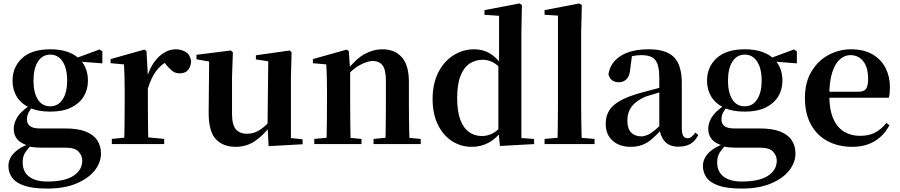

<svg xmlns="http://www.w3.org/2000/svg" viewBox="-20 -839 5239 1118"><path d="M255 259Q169 259 119.5 241.5Q70 224 49.5 194Q29 164 29 128Q29 85 63 50.5Q97 16 165 -7L168 -1Q141 27 126.5 49.5Q112 72 112 106Q112 161 149.5 189.5Q187 218 255 218Q357 218 408 184.5Q459 151 459 96Q459 68 438 44.5Q417 21 363 21H248Q210 21 187 19.5Q164 18 142 12V8Q60 -16 60 -89Q60 -123 81 -157Q102 -191 156 -227V-236L176 -226Q156 -202 146.5 -184Q137 -166 137 -143Q137 -118 155 -104.5Q173 -91 213 -91H359Q435 -91 480.5 -72.5Q526 -54 547 -21Q568 12 568 55Q568 107 531.5 153.5Q495 200 425 229.5Q355 259 255 259ZM272 -189Q200 -189 151 -212.5Q102 -236 77.5 -276.5Q53 -317 53 -369Q53 -449 109 -500.5Q165 -552 273 -552Q332 -552 375 -536.5Q418 -521 444 -494L448 -490Q492 -443 492 -369Q492 -317 467 -276.5Q442 -236 393.5 -212.5Q345 -189 272 -189ZM272 -220Q319 -220 345 -260.5Q371 -301 371 -369Q371 -441 344.5 -481Q318 -521 273 -521Q227 -521 201 -480.5Q175 -440 175 -369Q175 -301 200 -260.5Q225 -220 272 -220ZM410 -483V-498H416L559 -551L576 -540V-470Z M631 0V-30L739 -41H826L936 -30V0ZM702 0Q704 -25 704.5 -67Q705 -109 705.5 -154.5Q706 -200 706 -235V-310Q706 -361 705 -394Q704 -427 702 -464L624 -471V-495L820 -550L833 -542L841 -399V-398V-235Q841 -200 841.5 -154.5Q842 -109 842.5 -67Q843 -25 844 0ZM840 -320 807 -381H834Q849 -436 875.5 -474Q902 -512 935.5 -532Q969 -552 1002 -552Q1035 -552 1060.5 -537Q1086 -522 1093 -485Q1092 -453 1076 -432.5Q1060 -412 1026 -412Q1001 -412 983 -426Q965 -440 946 -464L923 -491L959 -485Q917 -463 888.5 -424.5Q860 -386 840 -320Z M1352 16Q1278 16 1236 -29.5Q1194 -75 1195 -188L1198 -498L1228 -475L1124 -494V-520L1324 -545L1336 -535L1331 -389V-178Q1331 -111 1354 -85.5Q1377 -60 1418 -60Q1461 -60 1498.5 -86Q1536 -112 1566 -154L1599 -103H1552Q1514 -51 1464.5 -17.5Q1415 16 1352 16ZM1544 12 1538 -109V-112L1542 -482L1470 -493V-517L1667 -545L1678 -535L1674 -389V-35L1742 -28V1Z M1810 0V-30L1916 -40H1979L2085 -30V0ZM1880 0Q1882 -25 1882.5 -67Q1883 -109 1883.5 -154.5Q1884 -200 1884 -235V-310Q1884 -360 1883 -393.5Q1882 -427 1880 -464L1802 -471V-495L1998 -550L2011 -542L2019 -428V-426V-235Q2019 -200 2019.5 -154.5Q2020 -109 2020.5 -67Q2021 -25 2022 0ZM2155 0V-30L2259 -40H2322L2430 -30V0ZM2224 0Q2225 -25 2225.5 -66.5Q2226 -108 2226.5 -153.5Q2227 -199 2227 -235V-370Q2227 -433 2207.5 -458.5Q2188 -484 2150 -484Q2120 -484 2076 -460.5Q2032 -437 1986 -383L1982 -426H1997Q2053 -497 2103.5 -524.5Q2154 -552 2208 -552Q2278 -552 2319.5 -506Q2361 -460 2361 -361V-235Q2361 -199 2361.5 -153.5Q2362 -108 2363 -66.5Q2364 -25 2365 0Z M2727 16Q2663 16 2611 -18Q2559 -52 2529 -114.5Q2499 -177 2499 -263Q2499 -352 2532 -417Q2565 -482 2620.5 -517Q2676 -552 2741 -552Q2792 -552 2832.5 -528Q2873 -504 2907 -454H2916L2899 -437Q2872 -466 2845.5 -478.5Q2819 -491 2791 -491Q2750 -491 2716.5 -470Q2683 -449 2662.5 -400Q2642 -351 2642 -268Q2642 -189 2661 -140Q2680 -91 2712.5 -69Q2745 -47 2785 -47Q2816 -47 2843 -59.5Q2870 -72 2897 -101L2916 -81H2905Q2872 -34 2827 -9Q2782 16 2727 16ZM2891 11 2882 -81V-83V-457L2886 -468V-747L2801 -753V-780L3005 -819L3019 -810L3016 -653V-35L3090 -30V0Z M3151 0V-30L3262 -40H3325L3442 -30V0ZM3226 0Q3227 -35 3227.5 -75Q3228 -115 3228.5 -156.5Q3229 -198 3229 -235V-748L3151 -753V-780L3353 -819L3368 -810L3364 -651V-235Q3364 -198 3364.5 -156.5Q3365 -115 3366 -75Q3367 -35 3368 0Z M3651 16Q3588 16 3547.5 -19.5Q3507 -55 3507 -118Q3507 -161 3526 -193.5Q3545 -226 3589.5 -251.5Q3634 -277 3709 -298Q3749 -309 3798.5 -322Q3848 -335 3888 -344V-319Q3848 -309 3808 -297.5Q3768 -286 3741 -277Q3687 -255 3660 -220.5Q3633 -186 3633 -136Q3633 -90 3655 -67.5Q3677 -45 3714 -45Q3730 -45 3748.5 -52.5Q3767 -60 3791.5 -79.5Q3816 -99 3849 -135L3865 -82H3830Q3801 -51 3775.5 -29Q3750 -7 3720.5 4.5Q3691 16 3651 16ZM3930 15Q3879 15 3852 -14.5Q3825 -44 3819 -94V-97V-381Q3819 -435 3809 -464.5Q3799 -494 3776 -506Q3753 -518 3714 -518Q3688 -518 3661 -512Q3634 -506 3598 -491L3660 -516L3650 -439Q3647 -396 3628.5 -378Q3610 -360 3584 -360Q3535 -360 3523 -406Q3533 -474 3593.5 -513Q3654 -552 3759 -552Q3859 -552 3904.5 -506Q3950 -460 3950 -356V-95Q3950 -60 3959 -47Q3968 -34 3984 -34Q3995 -34 4005 -41Q4015 -48 4029 -67L4046 -53Q4028 -17 4000 -1Q3972 15 3930 15Z M4299 259Q4213 259 4163.5 241.5Q4114 224 4093.5 194Q4073 164 4073 128Q4073 85 4107 50.5Q4141 16 4209 -7L4212 -1Q4185 27 4170.5 49.5Q4156 72 4156 106Q4156 161 4193.5 189.5Q4231 218 4299 218Q4401 218 4452 184.5Q4503 151 4503 96Q4503 68 4482 44.5Q4461 21 4407 21H4292Q4254 21 4231 19.5Q4208 18 4186 12V8Q4104 -16 4104 -89Q4104 -123 4125 -157Q4146 -191 4200 -227V-236L4220 -226Q4200 -202 4190.5 -184Q4181 -166 4181 -143Q4181 -118 4199 -104.5Q4217 -91 4257 -91H4403Q4479 -91 4524.5 -72.5Q4570 -54 4591 -21Q4612 12 4612 55Q4612 107 4575.5 153.5Q4539 200 4469 229.5Q4399 259 4299 259ZM4316 -189Q4244 -189 4195 -212.5Q4146 -236 4121.5 -276.5Q4097 -317 4097 -369Q4097 -449 4153 -500.5Q4209 -552 4317 -552Q4376 -552 4419 -536.5Q4462 -521 4488 -494L4492 -490Q4536 -443 4536 -369Q4536 -317 4511 -276.5Q4486 -236 4437.5 -212.5Q4389 -189 4316 -189ZM4316 -220Q4363 -220 4389 -260.5Q4415 -301 4415 -369Q4415 -441 4388.5 -481Q4362 -521 4317 -521Q4271 -521 4245 -480.5Q4219 -440 4219 -369Q4219 -301 4244 -260.5Q4269 -220 4316 -220ZM4454 -483V-498H4460L4603 -551L4620 -540V-470Z M4943 16Q4863 16 4800.5 -16.5Q4738 -49 4702.5 -113Q4667 -177 4667 -269Q4667 -359 4705 -422.5Q4743 -486 4804.5 -519Q4866 -552 4936 -552Q5010 -552 5060.5 -522.5Q5111 -493 5136.5 -443Q5162 -393 5162 -331Q5162 -296 5156 -270H4725V-305H4980Q5012 -305 5023.5 -322.5Q5035 -340 5035 -380Q5035 -446 5007 -482Q4979 -518 4931 -518Q4898 -518 4870 -493Q4842 -468 4825.5 -416Q4809 -364 4809 -283Q4809 -201 4832 -148.5Q4855 -96 4895.5 -72Q4936 -48 4988 -48Q5041 -48 5077.5 -68Q5114 -88 5141 -123L5159 -110Q5128 -50 5073 -17Q5018 16 4943 16Z"/></svg>

Font: Noto Serif TC ExtraLight
Style: Bold
Weight: 700
Version: Version 2.002-H1;hotconv 1.1.0;makeotfexe 2.6.0